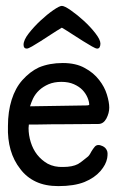

<svg xmlns="http://www.w3.org/2000/svg" viewBox="-20 -605 391 652"><path d="M310 -440Q305 -440 292 -447.5Q279 -455 262 -465.5Q245 -476 226 -488.5Q207 -501 190 -511Q173 -501 154 -488.5Q135 -476 118.5 -465.5Q102 -455 89 -447.5Q76 -440 71 -440Q60 -440 60 -453Q60 -469 77.5 -491.5Q95 -514 117.5 -535Q140 -556 161 -570.5Q182 -585 190 -585Q199 -585 220.5 -570Q242 -555 264.5 -534.5Q287 -514 304 -492Q321 -470 321 -457Q321 -450 318.5 -445Q316 -440 310 -440ZM145 -319Q108 -303 92 -270Q86 -257 82 -244L274 -247Q281 -247 283 -249Q283 -260 277 -274Q271 -288 260 -299.5Q249 -311 231 -319Q213 -327 188.5 -327Q164 -327 145 -319ZM97 -182H78Q77 -176 77 -170Q77 -146 84.5 -122Q92 -98 106 -80Q121 -61 142 -49Q165 -37 194 -38Q226 -38 245 -48Q254 -53 277 -72Q283 -76 290 -90Q296 -100 302 -107Q311 -117 328 -109Q339 -104 343 -94Q347 -87 344 -68Q340 -46 321 -24Q301 -1 267 13Q232 27 178 27Q134 27 102 12Q70 -3 49 -31Q4 -88 7 -177Q7 -226 19.5 -266Q32 -306 56 -333Q82 -362 112 -376Q148 -391 193 -391Q238 -391 268 -374Q298 -358 317 -333Q335 -310 343 -284Q351 -258 351 -239.5Q351 -221 341 -202Q331 -184 314 -184L183 -183H160Z"/></svg>

Font: Scratch Savers
Style: Book
Weight: 400
Designer: Pablo Impallari, Rodrigo Fuenzalida, Brenda Gallo
Foundry: Pablo Impallari, Rodrigo Fuenzalida, Brenda Gallo
Version: Version 4.0b1